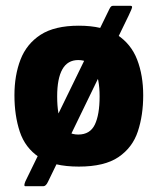

<svg xmlns="http://www.w3.org/2000/svg" viewBox="-20 -569 526 665"><path d="M253 8Q164 8 115.5 -24.5Q67 -57 48.5 -113Q30 -169 30 -239Q30 -308 51 -362.5Q72 -417 120.5 -448.5Q169 -480 253 -480Q337 -480 385.5 -448.5Q434 -417 455 -362.5Q476 -308 476 -239Q476 -170 457.5 -114Q439 -58 390.5 -25Q342 8 253 8ZM251 -103Q292 -103 308.5 -137.5Q325 -172 325 -235Q325 -297 307 -329Q289 -361 251 -361Q214 -361 196 -329Q178 -297 178 -235Q178 -171 194.5 -137Q211 -103 251 -103ZM146 61Q139 76 130 76H68Q64 76 64.5 71Q65 66 68 59L359 -538Q363 -546 366 -547.5Q369 -549 373 -549H431Q438 -549 437.5 -544Q437 -539 426 -516Z"/></svg>

Font: Glory Thin ExtraBold
Style: Regular
Weight: 800
Version: Version 1.011